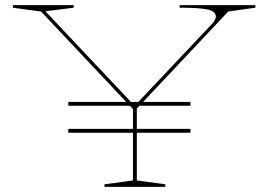

<svg xmlns="http://www.w3.org/2000/svg" viewBox="-20 -728 1045 748"><path d="M246 -316V-331H722V-316ZM246 -211V-226H722V-211ZM387 0V-10L498 -25V-303L140 -683L30 -698V-708H267V-698L157 -684L490 -331H519L808 -637Q814 -644 817.5 -651Q821 -658 821 -663Q821 -683 790.5 -690.5Q760 -698 680 -698V-708H975V-698L869 -683L513 -305V-25L624 -10V0Z"/></svg>

Font: Kalnia Expanded Thin
Style: Regular
Weight: 250
Width: 7
Designer: Frida Medrano
Foundry: Frida Medrano
Version: Version 1.105